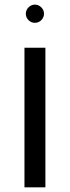

<svg xmlns="http://www.w3.org/2000/svg" viewBox="-20 -804 300 824"><path d="M85 -599.1H174.8V0H85ZM90.8 -745.1Q90.8 -760.7 102.5 -772.5Q114.3 -784.2 129.9 -784.2Q145.5 -784.2 157.2 -772.5Q168.9 -760.7 168.9 -745.1Q168.9 -729.5 157.5 -717.8Q146 -706.1 129.9 -706.1Q113.3 -706.1 102.1 -717.8Q90.8 -729.5 90.8 -745.1Z"/></svg>

Font: Arial
Style: Regular
Weight: 400
Designer: Steve Matteson
Foundry: Ascender Corporation
Version: Version 2.00.3